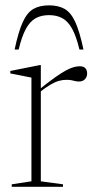

<svg xmlns="http://www.w3.org/2000/svg" viewBox="-20 -716 365 736"><path d="M285.5 -462Q300.5 -462 307.2 -454.5Q314 -447 314 -434.5Q314 -421 305.5 -412.2Q297 -403.5 283 -403.5Q274.5 -403.5 268 -405.2Q261.5 -407 254 -408.5Q246.5 -410 234 -410Q220 -410 205.2 -405.8Q190.5 -401.5 172.5 -391Q154.5 -380.5 131.5 -362L126.5 -370Q164.5 -400.5 190.5 -419Q216.5 -437.5 234.2 -446.8Q252 -456 264 -459Q276 -462 285.5 -462ZM136.5 -373V-21L221.5 -9.5V0H25V-9.5L100.5 -21V-418.5Q94 -420 82 -422.2Q70 -424.5 54 -427.8Q38 -431 19.5 -434.5V-444L132.5 -466.5H136.5ZM168 -658Q138 -658 116.5 -646Q95 -634 79.2 -605.2Q63.5 -576.5 51.5 -526H36Q50.5 -594.5 67.2 -631.2Q84 -668 108.2 -681.8Q132.5 -695.5 168 -695.5Q203.5 -695.5 227.8 -681.8Q252 -668 268.8 -631.2Q285.5 -594.5 300 -526H284.5Q272.5 -576.5 256.8 -605.2Q241 -634 219.5 -646Q198 -658 168 -658Z"/></svg>

Font: Newsreader 36pt ExtraLight
Style: Regular
Weight: 250
Designer: Hugues Gentile
Foundry: Production Type
Version: Version 1.003